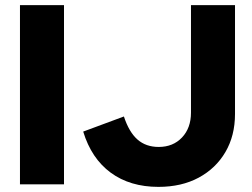

<svg xmlns="http://www.w3.org/2000/svg" viewBox="-20 -720 986 750"><path d="M58 0V-700H230V0ZM599 10Q488 10 412.5 -45.5Q337 -101 305 -206L464 -265Q484 -204 517 -175Q550 -146 600 -146Q656 -146 691 -183Q726 -220 726 -280V-700H898V-275Q898 -190 860.5 -126Q823 -62 756 -26Q689 10 599 10Z"/></svg>

Font: Red Hat Display Black
Style: Regular
Weight: 900
Designer: Pentagram, MCKL
Foundry: Pentagram, MCKL
Version: Version 1.023; ttfautohint (v1.8.3)